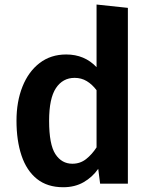

<svg xmlns="http://www.w3.org/2000/svg" viewBox="-20 -794 655 830"><path d="M397.4 -774.4 532.8 -760V0H412.8L404.6 -64.1Q379.5 -28.2 341.5 -6.4Q303.6 15.4 253.3 15.4Q184.6 15.4 139.7 -20.5Q94.9 -56.4 73.1 -121.3Q51.3 -186.2 51.3 -272.3Q51.3 -354.9 77.2 -419.7Q103.1 -484.6 151.3 -521.5Q199.5 -558.5 266.2 -558.5Q345.6 -558.5 397.4 -503.6ZM302.6 -457.4Q251.3 -457.4 221.8 -413.1Q192.3 -368.7 192.3 -271.8Q192.3 -169.2 219.5 -127.7Q246.7 -86.2 292.8 -86.2Q326.7 -86.2 352.3 -106.4Q377.9 -126.7 397.4 -156.9V-404.1Q378.5 -429.2 355.1 -443.3Q331.8 -457.4 302.6 -457.4Z"/></svg>

Font: Fira Code SemiBold
Style: Regular
Weight: 600
Designer: Carrois Corporate, Edenspiekermann AG, Nikita Prokopov
Foundry: Carrois Corporate, Edenspiekermann AG, Nikita Prokopov
Version: Version 6.002